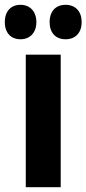

<svg xmlns="http://www.w3.org/2000/svg" viewBox="-53 -777 359 797"><path d="M-33 -685C-33 -640 -7 -614 32 -614C72 -614 98 -642 98 -685C98 -729 72 -757 32 -757C-7 -757 -33 -731 -33 -685ZM153 -685C153 -641 178 -614 219 -614C261 -614 286 -642 286 -685C286 -729 261 -757 219 -757C179 -757 153 -731 153 -685ZM199 0V-550H54V0Z"/></svg>

Font: Noto Sans Lao UI ExtCond ExtBd
Style: Regular
Weight: 800
Width: 2
Designer: Monotype Design Team
Foundry: Monotype Imaging Inc.
Version: Version 2.000